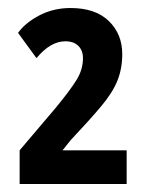

<svg xmlns="http://www.w3.org/2000/svg" viewBox="-20 -874 375 479"><path d="M296 -415H29V-499L119 -605Q156 -650 171.5 -675.5Q187 -701 187 -729Q187 -748 175.5 -759.5Q164 -771 143 -771Q106 -771 71 -729L25 -792Q44 -818 79 -836Q114 -854 156 -854Q218 -854 251.5 -821.5Q285 -789 285 -739Q285 -703 273 -673Q261 -643 232.5 -609Q204 -575 156 -524L136 -499H296Z"/></svg>

Font: Noto Sans ExtraCondensed
Style: Bold
Weight: 700
Width: 2
Designer: Monotype Design Team
Foundry: Monotype Imaging Inc.
Version: Version 2.013; ttfautohint (v1.8.4.7-5d5b)